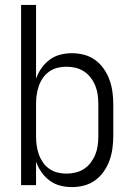

<svg xmlns="http://www.w3.org/2000/svg" viewBox="-20 -755 540 783"><path d="M273 8Q249 8 225.5 2Q202 -4 182.5 -18.5Q163 -33 149 -53Q135 -73 127 -96V0H66V-735H127V-434Q135 -457 149 -477Q163 -497 182.5 -511.5Q202 -526 225.5 -532Q249 -538 273 -538Q299 -538 323.5 -531.5Q348 -525 368.5 -510Q389 -495 403.5 -474Q418 -453 426.5 -429.5Q435 -406 438.5 -380.5Q442 -355 442 -330V-200Q442 -175 438.5 -149.5Q435 -124 426.5 -100.5Q418 -77 403.5 -56Q389 -35 368.5 -20Q348 -5 323.5 1.5Q299 8 273 8ZM251 -47Q270 -47 288.5 -51.5Q307 -56 323 -66.5Q339 -77 350.5 -92.5Q362 -108 369 -125.5Q376 -143 378.5 -162Q381 -181 381 -200V-330Q381 -349 378.5 -368Q376 -387 369 -404.5Q362 -422 350.5 -437.5Q339 -453 323 -463.5Q307 -474 288.5 -478.5Q270 -483 251 -483Q232 -483 214 -478.5Q196 -474 180.5 -463Q165 -452 154.5 -436.5Q144 -421 138 -403.5Q132 -386 129.5 -367.5Q127 -349 127 -330V-200Q127 -181 129.5 -162.5Q132 -144 138 -126.5Q144 -109 154.5 -93.5Q165 -78 180.5 -67Q196 -56 214 -51.5Q232 -47 251 -47Z"/></svg>

Font: Iosevka Term Light
Style: Regular
Weight: 300
Monospace: yes
Designer: Belleve Invis
Foundry: Belleve Invis
Version: Version 9.0.1; ttfautohint (v1.8.3)